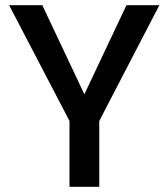

<svg xmlns="http://www.w3.org/2000/svg" viewBox="-20 -715 645 735"><path d="M464 -695C464 -695 303 -354 303 -354C303 -354 142 -695 142 -695C142 -695 15 -695 15 -695C15 -695 246 -252 246 -252C246 -252 246 0 246 0C246 0 360 0 360 0C360 0 360 -252 360 -252C360 -252 590 -695 590 -695C590 -695 464 -695 464 -695Z"/></svg>

Font: Girnar Poppins
Style: Medium
Weight: 500
Designer: Ninad Kale (Devanagari), Jonny Pinhorn (Latin)
Foundry: Indian Type Foundry
Version: ""